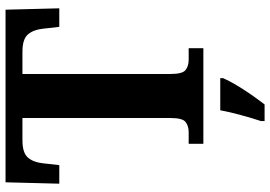

<svg xmlns="http://www.w3.org/2000/svg" viewBox="-161 -593 975 693"><g transform="rotate(-90 326.5 -246.5)"><path d="M154 0V-53H196Q218 -53 232.5 -64Q247 -75 247 -118V-653H167Q122 -653 105 -634Q88 -615 84 -582L77 -520H10L15 -714H638L643 -520H576L569 -582Q565 -615 548 -634Q531 -653 486 -653H406V-118Q406 -75 420.5 -64Q435 -53 457 -53H499V0ZM236 208Q246 178 257.5 136Q269 94 275 61H391V71Q382 92 366 119Q350 146 331.5 172.5Q313 199 296 221H236Z"/></g></svg>

Font: Noto Serif NP Hmong
Style: Regular
Weight: 400
Designer: Dalton Maag Ltd
Foundry: Dalton Maag Ltd
Version: Version 1.001